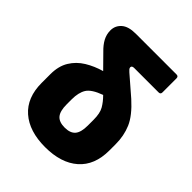

<svg xmlns="http://www.w3.org/2000/svg" viewBox="-196 -798 923 923"><g transform="rotate(45 266.0 -336.0)"><path d="M266 11Q158 11 97 -42.5Q36 -96 36 -196V-255Q36 -310 59 -347.5Q82 -385 120.5 -408.5Q159 -432 205 -445L140 -511Q116 -534 103.5 -557.5Q91 -581 91 -608Q91 -640 115 -661.5Q139 -683 189 -683H466Q479 -683 479 -669V-574Q479 -561 466 -561H300Q284 -561 284 -550Q284 -545 288 -540Q292 -535 298 -530L395 -446Q455 -392 475.5 -344Q496 -296 496 -239V-196Q496 -96 435 -42.5Q374 11 266 11ZM194 -208Q194 -162 211 -142Q228 -122 266 -122Q304 -122 321 -142Q338 -162 338 -208V-247Q338 -291 324 -315.5Q310 -340 286 -364Q228 -343 211 -315.5Q194 -288 194 -242Z"/></g></svg>

Font: Sofia Sans Semi Condensed Black
Style: Regular
Weight: 900
Designer: Botio Nikoltchev, Ani Petrova
Foundry: lettersoup
Version: Version 4.100; ttfautohint (v1.8.4.7-5d5b)